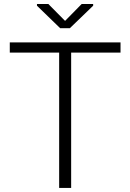

<svg xmlns="http://www.w3.org/2000/svg" viewBox="-20 -918 637 938"><path d="M568.8 -661.1H327.6V0H269V-661.1H27.8V-710.9H568.8ZM297.9 -815.9 378.9 -898.4H435.1V-890.1L321.3 -780.3H273.9L160.6 -890.1V-898.4H216.3Z"/></svg>

Font: Franko
Style: Light
Weight: 300
Designer: Google
Version: Version 1.200310; 2013